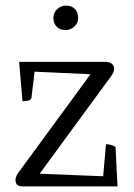

<svg xmlns="http://www.w3.org/2000/svg" viewBox="-20 -663 478 683"><path d="M60 0Q35 0 35 -23Q35 -33 44 -47L302 -399L103 -408L92 -316Q90 -307 79.5 -305Q69 -303 60 -303L48 -443H353Q370 -443 378 -436Q386 -429 386 -419Q386 -407 376 -393L121 -45L347 -36L357 -150Q366 -150 375 -147.5Q384 -145 391 -140L398 0ZM214 -556Q193 -556 181.5 -568Q170 -580 170 -599Q170 -618 183.5 -630.5Q197 -643 214 -643Q235 -643 246.5 -631Q258 -619 258 -599Q258 -581 244.5 -568.5Q231 -556 214 -556Z"/></svg>

Font: Petrona Light
Style: Regular
Weight: 300
Designer: Ringo R. Seeber
Foundry: Ringo R. Seeber
Version: Version 2.001; ttfautohint (v1.8.3)